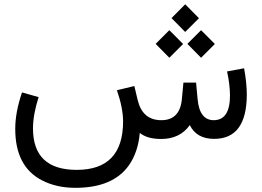

<svg xmlns="http://www.w3.org/2000/svg" viewBox="-20 -650 1226 898"><path d="M332.5 228.5C449.7 228.5 533.2 193.4 583 123C611.8 81.5 628.9 30.8 633.8 -28.3C657.2 -9.3 690.4 0 733.4 0C792 0 836.9 -21.5 867.7 -64.9C888.7 -22 926.8 -0.5 981.4 -0.5C1083 -0.5 1133.8 -69.3 1134.3 -207C1134.3 -244.6 1129.9 -286.1 1121.6 -330.6L1042 -315.9C1050.8 -276.4 1055.2 -239.7 1055.7 -205.1V-203.6C1055.7 -126.5 1030.3 -87.9 979.5 -87.9H979C935.1 -88.4 910.2 -121.1 904.3 -185.5L897 -263.7H837.9L830.6 -186C824.2 -120.6 792.5 -87.9 734.4 -87.9C675.3 -87.9 638.7 -119.6 623.5 -183.6L608.4 -247.6L526.9 -228C545.9 -172.4 555.7 -123.5 555.7 -81.1C555.2 69.3 482.9 144.5 338.9 144.5C202.6 144.5 134.3 80.1 134.3 -49.3C134.3 -92.3 143.1 -141.1 160.6 -195.8L83 -217.8C62 -156.2 51.3 -99.6 51.3 -48.3V-46.9C51.3 70.3 92.8 150.4 176.3 193.4C221.7 216.8 273.4 228.5 332.5 228.5ZM772 -379.9 836.4 -444.3 772 -508.8 708 -444.8ZM920.4 -379.9 984.9 -444.3 920.4 -508.8 856.4 -444.8ZM846.2 -500.5 910.6 -564.9 846.2 -629.9 782.2 -565.4Z"/></svg>

Font: Nahid
Style: Regular
Weight: 400
Foundry: DejaVu fonts team - Redesigned by Saber Rastikerdar
Version: Version 0.3.0